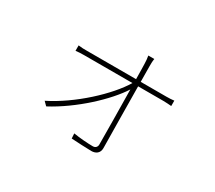

<svg xmlns="http://www.w3.org/2000/svg" viewBox="-121 -835 1243 1112"><g transform="rotate(30 500.0 -279.0)"><path d="M627 -447 626 -549C626 -568 626 -583 629 -601H589C592 -584 594 -564 594 -549C595 -536 595 -498 596 -447H268C247 -447 233 -447 210 -450V-414C230 -416 244 -417 268 -417H589C523 -306 358 -152 200 -74L224 -50C379 -132 533 -277 597 -379C599 -251 601 -88 601 -13C601 3 591 15 573 15C540 15 484 11 443 4L445 37C479 39 548 43 579 43C608 43 632 28 632 -6C631 -93 628 -285 627 -417H797C814 -417 839 -415 850 -414V-450C839 -448 813 -447 798 -447Z"/></g></svg>

Font: Noto Sans Japanese Thin
Style: Regular
Weight: 100
Designer: Ryoko NISHIZUKA (kana & ideographs); Paul D. Hunt (Latin, Greek & Cyrillic); Wenlong ZHANG (bopomofo); Sandoll Communica
Foundry: Adobe Systems Incorporated
Version: Version 1.000;PS 1;hotconv 1.0.78;makeotf.lib2.5.61930